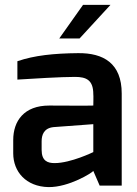

<svg xmlns="http://www.w3.org/2000/svg" viewBox="-20 -758 559 784"><path d="M150 -146V-181C150 -207 159 -235 199 -239L361 -251V-137C361 -137 269 -92 203 -92C174 -92 150 -101 150 -146ZM34 -132C34 -57 86 4 178 6C262 7 357 -53 361 -60L387 0H477V-376C477 -500 402 -542 299 -541C200 -540 121 -532 51 -508V-433C114 -437 230 -444 286 -444C333 -444 361 -431 361 -373C362 -372 361 -327 361 -327C361 -326 181 -327 181 -327C78 -327 34 -264 34 -186ZM222 -601H305L431 -738H319Z"/></svg>

Font: Exo
Style: Demi Bold
Weight: 600
Designer: Natanael Gama
Version: Version 1.00